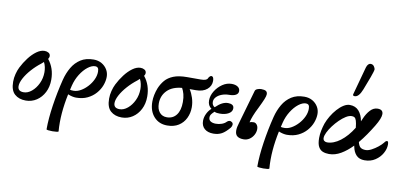

<svg xmlns="http://www.w3.org/2000/svg" viewBox="-87 -1085 3385 1604"><g transform="rotate(10 1605.5 -283.0)"><path d="M156 11Q98 11 62 -21Q26 -53 26 -126Q26 -159 34.5 -192Q43 -225 56 -251Q78 -295 108.5 -335Q139 -375 173.5 -400Q208 -425 241 -425Q260 -425 275 -416Q290 -407 290 -388Q290 -377 281 -364Q337 -295 337 -197Q337 -137 313 -90Q289 -43 248 -16Q207 11 156 11ZM77 -98Q77 -54 127 -54Q162 -54 195 -81.5Q228 -109 249 -153.5Q270 -198 270 -249Q270 -270 265.5 -292Q261 -314 251 -333Q243 -325 232 -316Q189 -283 153.5 -243Q118 -203 97.5 -164.5Q77 -126 77 -98Z M370 217Q370 127 387 13Q404 -101 432 -213Q447 -272 475 -320Q503 -368 547.5 -396.5Q592 -425 657 -425Q696 -425 725.5 -408Q755 -391 772 -363Q789 -335 789 -301Q789 -266 775 -228.5Q761 -191 732.5 -158.5Q704 -126 662.5 -106Q621 -86 566 -86Q552 -86 533.5 -90Q515 -94 497 -102Q479 -17 472.5 62Q466 141 472 217Q472 221 456.5 223Q441 225 421 225Q401 225 385.5 223Q370 221 370 217ZM515 -180Q510 -161 506 -142Q515 -139 536 -139Q566 -139 596.5 -156.5Q627 -174 653 -202.5Q679 -231 694.5 -264.5Q710 -298 710 -331Q710 -354 702 -363Q694 -372 679 -372Q650 -372 616.5 -346Q583 -320 555.5 -276Q528 -232 515 -180Z M970 11Q912 11 876 -21Q840 -53 840 -126Q840 -159 848.5 -192Q857 -225 870 -251Q892 -295 922.5 -335Q953 -375 987.5 -400Q1022 -425 1055 -425Q1074 -425 1089 -416Q1104 -407 1104 -388Q1104 -377 1095 -364Q1151 -295 1151 -197Q1151 -137 1127 -90Q1103 -43 1062 -16Q1021 11 970 11ZM891 -98Q891 -54 941 -54Q976 -54 1009 -81.5Q1042 -109 1063 -153.5Q1084 -198 1084 -249Q1084 -270 1079.5 -292Q1075 -314 1065 -333Q1057 -325 1046 -316Q1003 -283 967.5 -243Q932 -203 911.5 -164.5Q891 -126 891 -98Z M1356 11Q1286 11 1243 -37Q1200 -85 1200 -164Q1200 -220 1224 -282Q1240 -320 1265.5 -350Q1291 -380 1335.5 -398Q1380 -416 1452 -416H1566Q1616 -416 1624 -436Q1628 -446 1635.5 -453Q1643 -460 1648 -460Q1670 -460 1670 -422Q1670 -379 1636 -350Q1602 -321 1542 -321H1489Q1508 -292 1520.5 -253Q1533 -214 1533 -174Q1533 -124 1512.5 -81.5Q1492 -39 1452.5 -14Q1413 11 1356 11ZM1256 -159Q1256 -111 1279 -83.5Q1302 -56 1341 -56Q1393 -56 1422.5 -95Q1452 -134 1452 -204Q1452 -243 1444.5 -271Q1437 -299 1425 -320Q1343 -313 1299.5 -268.5Q1256 -224 1256 -159Z M1748 11Q1700 11 1672.5 -13Q1645 -37 1645 -80Q1645 -111 1660 -141.5Q1675 -172 1697 -190Q1681 -202 1673 -218Q1665 -234 1665 -256Q1665 -297 1689 -336Q1713 -375 1750 -400Q1787 -425 1828 -425Q1860 -425 1879.5 -412Q1899 -399 1899 -376Q1899 -354 1878.5 -342.5Q1858 -331 1821 -331Q1790 -331 1761.5 -320.5Q1733 -310 1715.5 -291.5Q1698 -273 1698 -250Q1698 -221 1721 -208Q1751 -237 1776 -249.5Q1801 -262 1826 -262Q1848 -262 1862 -253.5Q1876 -245 1876 -225Q1876 -197 1846.5 -180Q1817 -163 1772 -163Q1759 -163 1747 -164.5Q1735 -166 1727 -171Q1713 -159 1703 -146Q1693 -133 1693 -117Q1693 -95 1710 -84.5Q1727 -74 1754 -74Q1780 -74 1804 -82.5Q1828 -91 1843 -107Q1851 -115 1862 -117Q1873 -119 1884 -111Q1894 -104 1894 -91Q1894 -78 1884 -64Q1849 -22 1818.5 -5.5Q1788 11 1748 11Z M2005 14Q1970 14 1951 -0.5Q1932 -15 1932 -50Q1932 -64 1935.5 -80.5Q1939 -97 1945 -116L2026 -398Q2029 -412 2046 -418.5Q2063 -425 2078 -425Q2106 -425 2118.5 -417Q2131 -409 2131 -390Q2131 -376 2119.5 -347.5Q2108 -319 2082 -266Q2061 -225 2048.5 -193Q2036 -161 2030 -135Q2043 -141 2065 -141Q2080 -141 2091.5 -126.5Q2103 -112 2103 -89Q2103 -64 2090 -40Q2077 -16 2055 -1Q2033 14 2005 14Z M2158 217Q2158 127 2175 13Q2192 -101 2220 -213Q2235 -272 2263 -320Q2291 -368 2335.5 -396.5Q2380 -425 2445 -425Q2484 -425 2513.5 -408Q2543 -391 2560 -363Q2577 -335 2577 -301Q2577 -266 2563 -228.5Q2549 -191 2520.5 -158.5Q2492 -126 2450.5 -106Q2409 -86 2354 -86Q2340 -86 2321.5 -90Q2303 -94 2285 -102Q2267 -17 2260.5 62Q2254 141 2260 217Q2260 221 2244.5 223Q2229 225 2209 225Q2189 225 2173.5 223Q2158 221 2158 217ZM2303 -180Q2298 -161 2294 -142Q2303 -139 2324 -139Q2354 -139 2384.5 -156.5Q2415 -174 2441 -202.5Q2467 -231 2482.5 -264.5Q2498 -298 2498 -331Q2498 -354 2490 -363Q2482 -372 2467 -372Q2438 -372 2404.5 -346Q2371 -320 2343.5 -276Q2316 -232 2303 -180Z M2729 11Q2700 11 2676.5 2Q2653 -7 2639 -32.5Q2625 -58 2625 -107Q2625 -138 2631.5 -170Q2638 -202 2648 -232Q2660 -265 2680 -298.5Q2700 -332 2725.5 -360.5Q2751 -389 2778 -406Q2805 -423 2830 -423Q2879 -423 2907.5 -390.5Q2936 -358 2945 -305V-304Q2951 -316 2956 -329Q2975 -374 3002.5 -403.5Q3030 -433 3065 -433Q3111 -433 3111 -394Q3111 -359 3070 -291Q3044 -248 3016 -207.5Q2988 -167 2958 -131Q2966 -98 2981.5 -86.5Q2997 -75 3025 -75Q3047 -75 3074.5 -89.5Q3102 -104 3127 -124Q3152 -144 3167 -163Q3178 -180 3190 -180Q3201 -180 3201 -151Q3201 -115 3180 -77.5Q3159 -40 3120.5 -14.5Q3082 11 3030 11Q2986 11 2961 -14.5Q2936 -40 2927 -85Q2926 -89 2925 -95Q2879 -47 2829.5 -18Q2780 11 2729 11ZM2662 -114Q2662 -98 2672 -90Q2682 -82 2696 -82Q2751 -82 2808 -125Q2865 -168 2912 -244Q2908 -283 2902 -302Q2896 -321 2887 -327.5Q2878 -334 2863 -334Q2840 -334 2813.5 -317.5Q2787 -301 2760.5 -275Q2734 -249 2711.5 -219Q2689 -189 2675.5 -161Q2662 -133 2662 -114ZM2857 -502Q2842 -502 2842 -511Q2842 -513 2842 -515Q2842 -517 2843 -519L2907 -753Q2918 -791 2943 -791Q2961 -791 2971.5 -776Q2982 -761 2982 -749Q2982 -744 2977 -728.5Q2972 -713 2962 -684L2919 -571Q2892 -502 2857 -502Z"/></g></svg>

Font: Junicode SmExp
Style: Bold Italic
Weight: 700
Width: 6
Italic angle: -11°
Designer: Peter S. Baker
Version: Version 2.205; ttfautohint (v1.8.4)